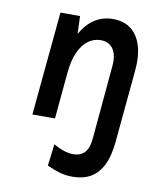

<svg xmlns="http://www.w3.org/2000/svg" viewBox="-84 -567 754 887"><g transform="rotate(10 293.0 -124.0)"><path d="M316 251Q283 251 254 242.5Q225 234 195.5 220L208 118Q228.5 130.5 253.5 139.2Q278.5 148 302 148Q334.5 148 354.5 127.5Q374.5 107 378.5 56L409 -284Q414 -336.5 394.2 -364.8Q374.5 -393 335.5 -393Q304.5 -393 277.8 -373.8Q251 -354.5 233.2 -315.5Q215.5 -276.5 210 -217L190 0H84L130 -486H222L225 -403Q254 -453 291.5 -476Q329 -499 374.5 -499Q427.5 -499 461 -472Q494.5 -445 508.5 -396.8Q522.5 -348.5 516.5 -284L484.5 58Q478 127.5 456 170Q434 212.5 399 231.8Q364 251 316 251Z"/></g></svg>

Font: Karla
Style: Bold Italic
Weight: 700
Italic angle: -8°
Designer: Jonathan Pinhorn
Version: Version 2.004;gftools[0.9.33]